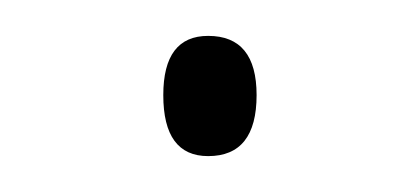

<svg xmlns="http://www.w3.org/2000/svg" viewBox="-20 -80 233 107"><path d="M96 7Q123 7 123 -27Q123 -60 96 -60Q71 -60 71 -27Q71 7 96 7Z"/></svg>

Font: Noto Sans Display SemiCondensed Thin
Style: Regular
Weight: 250
Width: 4
Designer: Monotype Design team
Foundry: Monotype Imaging Inc.
Version: 1.000